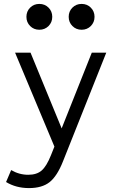

<svg xmlns="http://www.w3.org/2000/svg" viewBox="-20 -739 620 981"><path d="M128 222Q62 222 11 191L37 130Q78 154 124 154Q168 154 193 132Q218 110 240 55L258 10L57 -470H136L295 -83L449 -470H523L302 85Q272 161 233.5 191.5Q195 222 128 222ZM181 -587Q153 -587 134 -606Q115 -625 115 -653Q115 -681 134 -700Q153 -719 181 -719Q209 -719 228 -700Q247 -681 247 -653Q247 -625 228 -606Q209 -587 181 -587ZM397 -587Q369 -587 350 -606Q331 -625 331 -653Q331 -681 350 -700Q369 -719 397 -719Q425 -719 444 -700Q463 -681 463 -653Q463 -625 444 -606Q425 -587 397 -587Z"/></svg>

Font: Sometype Mono
Style: Regular
Weight: 400
Monospace: yes
Designer: Ryoichi Tsunekawa
Foundry: Dharma Type
Version: Version 1.000; ttfautohint (v1.8.3)